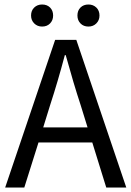

<svg xmlns="http://www.w3.org/2000/svg" viewBox="-20 -833 584 853"><path d="M203 -367 172 -267H369L338 -367Q307 -461 272 -588H268Q237 -471 203 -367ZM3 0 225 -656H319L541 0H452L390 -200H151L88 0ZM167 -715Q146 -715 132 -729Q118 -743 118 -764Q118 -786 132 -799.5Q146 -813 167 -813Q189 -813 202.5 -799.5Q216 -786 216 -764Q216 -743 202.5 -729Q189 -715 167 -715ZM373 -715Q351 -715 337.5 -729Q324 -743 324 -764Q324 -786 337.5 -799.5Q351 -813 373 -813Q394 -813 408 -799.5Q422 -786 422 -764Q422 -743 408 -729Q394 -715 373 -715Z"/></svg>

Font: Toshiba Sans
Style: Regular
Weight: 400
Designer: Paul D. Hunt
Foundry: Toshiba Corporation
Version: Version 2.020;PS 2.0;hotconv 1.0.86;makeotf.lib2.5.63406